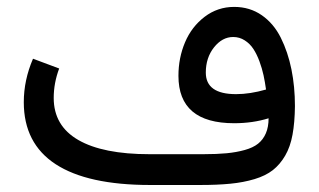

<svg xmlns="http://www.w3.org/2000/svg" viewBox="-20 -528 910 548"><path d="M746.6 -190.4Q701.2 -176.3 648.4 -176.3Q489.3 -176.3 489.3 -311.5Q489.3 -362.8 508.1 -407.2Q526.9 -451.7 564 -480Q601.1 -508.3 648.4 -508.3Q692.9 -508.3 727.1 -484.6Q761.2 -460.9 781.5 -420.2Q801.8 -379.4 811.8 -330.1Q821.8 -280.8 821.8 -225.1Q821.3 -178.2 814.9 -143.6Q808.6 -108.9 793.9 -83.7Q779.3 -58.6 758.8 -42.5Q738.3 -26.4 706.5 -16.8Q674.8 -7.3 637.9 -3.7Q601.1 0 550.3 0H408.7Q230 0 138.9 -59.3Q47.9 -118.7 47.9 -236.3Q47.9 -299.3 74.2 -360.4L148.9 -332.5Q133.3 -291 133.3 -248.5Q133.3 -168.9 203.6 -128.4Q273.9 -87.9 406.7 -87.9H560.5Q599.1 -87.9 627 -90.6Q654.8 -93.3 678.5 -99.9Q702.1 -106.4 716.6 -117.9Q731 -129.4 738.8 -147.5Q746.6 -165.5 746.6 -190.4ZM739.3 -272.5Q736.3 -293.9 732.2 -313.2Q728 -332.5 720.5 -353Q712.9 -373.5 703.1 -388.4Q693.4 -403.3 678.5 -412.8Q663.6 -422.4 645.5 -422.4Q614.3 -422.4 590.8 -392.8Q567.4 -363.3 567.4 -320.8Q567.4 -259.3 653.8 -259.3Q693.4 -259.3 739.3 -272.5Z"/></svg>

Font: Vazir WOL
Style: WOL
Weight: 400
Foundry: Based on Dejavu fonts, by Saber Rastikerdar
Version: Version 26.0.0